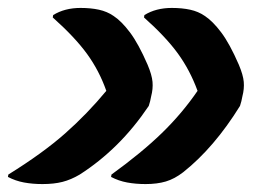

<svg xmlns="http://www.w3.org/2000/svg" viewBox="-29 -541 649 484"><path d="M334 -497 335 -503Q364 -521 404 -521Q430 -521 450.5 -516.5Q471 -512 487 -501Q507 -488 528.5 -459.5Q550 -431 573 -378Q584 -352 585.5 -334.5Q587 -317 582 -298Q581 -292 579.5 -286Q578 -280 576 -274Q511 -169 433 -107Q411 -90 389 -83.5Q367 -77 338 -77Q313 -77 291.5 -81Q270 -85 251 -95L252 -101Q328 -156 379 -205.5Q430 -255 469 -312Q450 -364 419.5 -406Q389 -448 334 -497ZM104 -497 105 -503Q134 -521 174 -521Q200 -521 220.5 -516.5Q241 -512 257 -501Q277 -488 298.5 -459.5Q320 -431 343 -378Q354 -352 355.5 -334.5Q357 -317 352 -298Q351 -292 349.5 -286Q348 -280 346 -274Q309 -219 265.5 -176Q222 -133 172 -101Q150 -88 128.5 -82.5Q107 -77 78 -77Q53 -77 31.5 -81Q10 -85 -9 -95L-8 -101Q79 -155 135 -204.5Q191 -254 239 -312Q221 -363 190.5 -405Q160 -447 104 -497Z"/></svg>

Font: Recursive Sn Csl St XBd
Style: Italic
Weight: 800
Italic angle: -15°
Version: Version 1.079;hotconv 1.0.112;makeotfexe 2.5.65598; ttfautoh